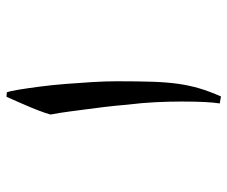

<svg xmlns="http://www.w3.org/2000/svg" viewBox="-76 -640 717 606"><g transform="rotate(-90 283.0 -336.5)"><path d="M282 2 260 -2Q266 -37 266 -123Q266 -161 264 -203.5Q262 -246 256 -295Q253 -331 249 -364.5Q245 -398 241 -427Q238 -449 234.5 -476.5Q231 -504 225 -536Q229 -551 238 -574.5Q247 -598 262 -632L281 -675L295 -674Q299 -664 303.5 -636.5Q308 -609 313 -571Q318 -533 321.5 -489.5Q325 -446 327.5 -403.5Q330 -361 330 -326Q330 -261 328.5 -215Q327 -169 322 -133.5Q317 -98 307.5 -66Q298 -34 282 2Z"/></g></svg>

Font: Noto Nastaliq Urdu Medium
Style: Regular
Weight: 500
Designer: Monotype Design Team (Patrick Giasson: type design, Kamal Mansour: OpenType code, Glenda Bellarosa). Updated by Simon Co
Foundry: Monotype Imaging Inc., Simon Cozens
Version: Version 3.007